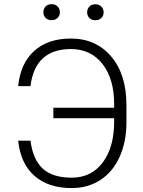

<svg xmlns="http://www.w3.org/2000/svg" viewBox="-20 -909 700 938"><path d="M128.9 -221.7Q141.1 -128.4 189.5 -84.7Q237.8 -41 330.1 -41Q426.3 -41 481.9 -115.2Q537.6 -189.5 537.6 -314V-331.5H240.7V-382.8H537.6V-400.4Q537.6 -523.9 480.5 -596.7Q423.3 -669.4 326.2 -669.4Q151.4 -669.4 128.9 -488.3H68.8Q79.6 -598.6 146.5 -659.7Q213.4 -720.7 326.2 -720.7Q448.7 -720.7 523.2 -633.1Q597.7 -545.4 597.7 -395.5V-310.5Q597.7 -215.8 564.2 -142.3Q530.8 -68.8 470 -29.5Q409.2 9.8 330.1 9.8Q215.8 9.8 147.9 -50.3Q80.1 -110.4 68.8 -221.7ZM191.9 -849.1Q191.9 -865.7 202.6 -877.2Q213.4 -888.7 231.9 -888.7Q250.5 -888.7 261.5 -877.2Q272.5 -865.7 272.5 -849.1Q272.5 -833 261.5 -821.8Q250.5 -810.5 231.9 -810.5Q213.4 -810.5 202.6 -821.8Q191.9 -833 191.9 -849.1ZM405.8 -848.6Q405.8 -865.2 416.5 -876.7Q427.2 -888.2 445.8 -888.2Q464.4 -888.2 475.3 -876.7Q486.3 -865.2 486.3 -848.6Q486.3 -832.5 475.3 -821.3Q464.4 -810.1 445.8 -810.1Q427.2 -810.1 416.5 -821.3Q405.8 -832.5 405.8 -848.6Z"/></svg>

Font: SteelSelectRoboto
Style: Regular
Weight: 300
Designer: Google
Version: Version 2.137; 2017